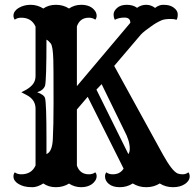

<svg xmlns="http://www.w3.org/2000/svg" viewBox="-20 -777 817 807"><path d="M270 -5.4Q245.6 9.8 214.8 9.8Q184.1 9.8 162.1 -5.9Q137.2 9.8 116.2 9.8Q95.2 9.8 81.5 6.1Q67.9 2.4 57.6 -3.9Q36.6 -16.6 36.6 -35.6Q36.6 -45.4 42 -52.7Q52.7 -44.4 69.3 -44.4Q112.8 -44.4 129.4 -81.5V-320.3Q129.4 -358.4 91.3 -377.9L69.8 -389.2Q113.3 -409.2 124 -432.6Q129.4 -443.4 129.4 -459V-665Q112.8 -702.6 69.3 -702.6Q52.7 -702.6 42 -694.3Q36.6 -701.7 36.6 -711.2Q36.6 -720.7 42.2 -729Q47.9 -737.3 57.6 -743.2Q80.1 -756.8 108.6 -756.8Q137.2 -756.8 162.1 -741.2Q184.1 -756.8 215.1 -756.8Q246.1 -756.8 270 -741.2Q293 -756.8 321.3 -756.8Q362.8 -756.8 380.9 -729Q386.2 -720.2 386.2 -710.4Q386.2 -700.7 380.4 -694.3Q369.6 -702.6 353.5 -702.6Q315.9 -702.6 303.2 -666V-415L527.8 -681.2Q527.8 -703.1 503.4 -703.1Q479 -703.1 462.9 -693.8Q457.5 -702.6 457.5 -716.6Q457.5 -730.5 472.2 -743.7Q486.8 -756.8 512.9 -756.8Q539.1 -756.8 556.2 -744.1Q573.2 -756.8 594.2 -756.8Q615.2 -756.8 631.8 -743.7Q648.4 -756.8 665.5 -756.8Q682.6 -756.8 692.6 -753.7Q702.6 -750.5 710 -745.1Q727.1 -732.4 727.1 -716.8Q727.1 -701.2 722.2 -693.8Q711.9 -697.3 698.7 -697.3Q671.9 -697.3 659.4 -691.9Q647 -686.5 635.5 -679.7Q624 -672.9 612.3 -664.1L589.8 -647.5Q578.6 -638.7 571.8 -631.3L460 -500L665.5 -126Q703.6 -57.6 726.6 -47.9Q734.9 -44.4 748 -44.4Q761.2 -44.4 772 -52.7Q777.3 -45.4 777.3 -35.9Q777.3 -26.4 772 -18.1Q766.6 -9.8 757.8 -3.9Q737.8 9.8 707 9.8Q676.3 9.8 651.4 -5.9Q626.5 9.8 594.7 9.8Q563 9.8 538.1 -5.9Q513.2 9.8 483.6 9.8Q454.1 9.8 437.7 -3.7Q421.4 -17.1 421.4 -35.6Q421.4 -45.4 426.8 -52.7Q437.5 -44.4 454.1 -44.4Q484.9 -44.4 499.5 -68.4L348.6 -370.1L303.2 -316.9V-81.1Q315.9 -44.4 353.5 -44.4Q369.6 -44.4 380.4 -52.7Q386.2 -46.4 386.2 -36.6Q386.2 -26.9 380.6 -18.1Q375 -9.3 366.2 -2.9Q347.7 9.8 321.3 9.8Q293.5 9.8 270 -5.4ZM175.3 -129.4Q199.7 -138.7 202.1 -193.4Q205.1 -248 205.1 -344.7Q205.1 -441.4 204.8 -473.4Q204.6 -505.4 204.1 -524.9Q202.6 -582.5 193.1 -594.5Q183.6 -606.4 175.3 -610.4Q175.3 -440.4 169.4 -417Q162.6 -397.5 136.2 -389.2Q165.5 -378.9 169.4 -364.3Q175.3 -340.8 175.3 -192.9ZM519.5 -129.4Q525.4 -137.2 525.4 -152.3Q525.4 -185.5 502.4 -228L407.2 -423.3L385.3 -400.4Z"/></svg>

Font: Rye
Style: Regular
Weight: 400
Designer: Nicole Fally
Foundry: Nicole Fally
Version: Version 1.001